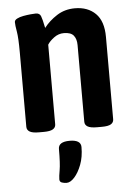

<svg xmlns="http://www.w3.org/2000/svg" viewBox="-54 -571 593 848"><g transform="rotate(-5 242.5 -147.5)"><path d="M104 2Q76 2 63.5 -5.5Q51 -13 51 -27V-357Q51 -422 46 -450Q41 -478 41 -492Q41 -501 52.5 -507Q64 -513 80.5 -516Q97 -519 112.5 -520.5Q128 -522 136 -522Q153 -522 158.5 -508.5Q164 -495 172 -455Q195 -485 230 -507.5Q265 -530 310 -530Q367 -530 401.5 -496Q436 -462 436 -392V-27Q436 -13 424 -5.5Q412 2 383 2H362Q333 2 320.5 -5.5Q308 -13 308 -27V-367Q308 -394 295.5 -409.5Q283 -425 252 -425Q228 -425 208 -410Q188 -395 179 -380V-27Q179 -13 166.5 -5.5Q154 2 126 2ZM207 235Q196 235 186 231.5Q176 228 176 217Q176 204 181 176Q186 148 186 83Q186 51 236 51Q286 51 286 83Q286 127 273 161Q260 195 242 215Q224 235 207 235Z"/></g></svg>

Font: Asap Condensed SemiBold
Style: Regular
Weight: 600
Width: 3
Designer: Pablo Cosgaya
Foundry: Omnibus-Type
Version: Version 3.001; ttfautohint (v1.8.4.7-5d5b)